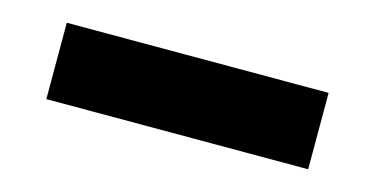

<svg xmlns="http://www.w3.org/2000/svg" viewBox="-32 -75 665 340"><g transform="rotate(15 300.0 95.0)"><path d="M540 165V25H60V165Z"/></g></svg>

Font: Tekne LDO ExtraBold
Style: Regular
Weight: 800
Monospace: yes
Designer: Alessio Laiso, Mario Rullo, Paolo Rosset
Foundry: Alessio Laiso
Version: Version 1.000;hotconv 1.0.109;makeotfexe 2.5.65596